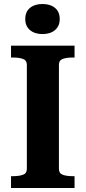

<svg xmlns="http://www.w3.org/2000/svg" viewBox="-20 -938 428 958"><path d="M114 -95V-615Q114 -637 94.5 -644Q75 -651 46 -651H35V-710H352V-651H342Q312 -651 293 -644Q274 -637 274 -615V-95Q274 -73 293 -66Q312 -59 342 -59H352V0H35V-59H46Q75 -59 94.5 -66Q114 -73 114 -95ZM192 -768Q153 -768 129.5 -788Q106 -808 106 -843Q106 -879 129.5 -898.5Q153 -918 192 -918Q231 -918 254.5 -898.5Q278 -879 278 -843Q278 -808 254.5 -788Q231 -768 192 -768Z"/></svg>

Font: Roboto Serif 28pt SemiBold
Style: Regular
Weight: 600
Designer: Greg Gazdowicz
Foundry: Commercial Type
Version: Version 1.008